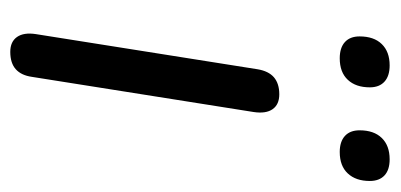

<svg xmlns="http://www.w3.org/2000/svg" viewBox="-214 -525 745 357"><g transform="rotate(90 158.5 -346.5)"><path d="M76.4 6.9Q57.5 6.9 48.7 -5.7Q40 -18.3 43.4 -40.6L108.8 -453Q112.2 -473.4 123.8 -483.4Q135.5 -493.3 155.3 -493.3Q174.3 -493.3 183 -480.9Q191.7 -468.5 188.3 -445.7L122.9 -33.3Q120.1 -13.5 108.7 -3.3Q97.3 6.9 76.4 6.9ZM262.6 -605.7Q243.4 -605.7 232.8 -615.3Q222.3 -624.9 222.3 -642.6Q222.3 -669.2 236.5 -683.8Q250.7 -698.5 276.3 -698.5Q295.9 -698.5 306.2 -688.9Q316.5 -679.3 316.5 -661.6Q316.5 -635.6 302.5 -620.7Q288.6 -605.7 262.6 -605.7ZM88.4 -605.7Q68.8 -605.7 58.2 -615.3Q47.7 -624.9 47.7 -642.6Q47.7 -669.2 61.9 -683.8Q76.1 -698.5 101.6 -698.5Q121.3 -698.5 131.8 -688.9Q142.4 -679.3 142.4 -661.6Q142.4 -635.6 128.4 -620.7Q114.4 -605.7 88.4 -605.7Z"/></g></svg>

Font: Nunito ExtraLight
Style: Italic
Weight: 200
Italic angle: -9°
Designer: Vernon Adams
Foundry: Vernon Adams
Version: Version 3.602